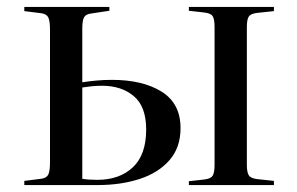

<svg xmlns="http://www.w3.org/2000/svg" viewBox="-20 -533 854 553"><path d="M50 0V-12L98 -18Q114 -20 119 -30Q124 -40 124 -66V-447Q124 -473 119 -483Q114 -493 98 -495L50 -501V-513H295V-502L242 -494Q227 -492 222 -483Q217 -474 217 -451V-296Q236 -299 258 -301Q280 -303 302 -303Q391 -303 445.5 -269Q500 -235 500 -164Q500 -108 468 -71.5Q436 -35 382 -17.5Q328 0 262 0ZM524 0V-11L568 -16Q587 -18 592.5 -27Q598 -36 598 -58V-455Q598 -478 592.5 -486.5Q587 -495 568 -497L524 -502V-513H769V-501L722 -496Q703 -494 697 -486Q691 -478 691 -455V-58Q691 -36 697 -27.5Q703 -19 722 -17L769 -12V0ZM260 -15Q324 -15 362.5 -51Q401 -87 401 -160Q401 -226 365.5 -256Q330 -286 274 -286Q258 -286 243.5 -284.5Q229 -283 217 -281V-18Q235 -15 260 -15Z"/></svg>

Font: Display Regular
Style: Regular
Weight: 400
Designer: Latin by Veronika Burian and Jose Scaglione. Greek by Irene Vlachou. Cyrillic by Vera Evstafieva.
Foundry: TypeTogether
Version: Version 3.002